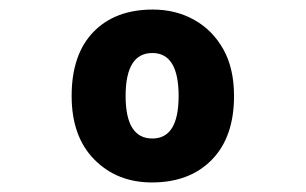

<svg xmlns="http://www.w3.org/2000/svg" viewBox="-20 -742 640 402"><path d="M298 -360Q225 -360 177.5 -408Q130 -456 130 -541Q130 -628 175.5 -675Q221 -722 300 -722Q348 -722 386.5 -700.5Q425 -679 447.5 -639Q470 -599 470 -541Q470 -455 423.5 -407.5Q377 -360 298 -360ZM299 -452Q354 -452 354 -541Q354 -631 299 -631Q243 -631 243 -541Q243 -452 299 -452Z"/></svg>

Font: Noto Sans Mono Black
Style: Regular
Weight: 900
Designer: Monotype Design Team
Foundry: Monotype Imaging Inc.
Version: Version 2.014